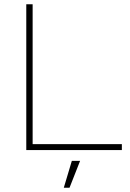

<svg xmlns="http://www.w3.org/2000/svg" viewBox="-20 -708 614 906"><path d="M104 -688H134V-28H555V0H104ZM358 51 308 178H281L319 51Z"/></svg>

Font: Roundo ExtraLight
Style: Regular
Weight: 250
Designer: Namrata Goyal (Gurmukhi), Shiva Nallaperumal (Latin)
Foundry: Indian Type Foundry
Version: Version 1.000;PS 1.0;hotconv 1.0.88;makeotf.lib2.5.647800